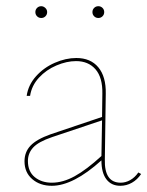

<svg xmlns="http://www.w3.org/2000/svg" viewBox="-20 -596 475 619"><path d="M435 -35Q423 -17 405.5 -7Q388 3 368 3Q339 3 323 -18Q307 -39 307 -79Q216 3 147 3Q109 3 84 -18.5Q59 -40 59 -76Q59 -106 78.5 -126.5Q98 -147 143 -163L309 -219L310 -294Q311 -346 288 -372.5Q265 -399 225 -399Q195 -399 162 -385Q129 -371 105.5 -345.5Q82 -320 77 -287H66Q71 -322 96 -350Q121 -378 156.5 -393.5Q192 -409 226 -409Q272 -409 297 -379Q322 -349 321 -294L318 -82Q316 -7 369 -7Q385 -7 400 -15.5Q415 -24 426 -40ZM147 -7Q183 -7 221 -28Q259 -49 307 -93L309 -208L148 -154Q104 -139 87 -120.5Q70 -102 70 -77Q70 -43 92 -25Q114 -7 147 -7ZM94 -557Q94 -565 99.5 -570.5Q105 -576 113 -576Q120 -576 126 -570.5Q132 -565 132 -557Q132 -549 126.5 -543.5Q121 -538 113 -538Q105 -538 99.5 -543.5Q94 -549 94 -557ZM278 -557Q278 -565 283.5 -570.5Q289 -576 297 -576Q305 -576 310.5 -570.5Q316 -565 316 -557Q316 -549 310.5 -543.5Q305 -538 297 -538Q289 -538 283.5 -543.5Q278 -549 278 -557Z"/></svg>

Font: Ysabeau Hairline
Style: Regular
Weight: 100
Designer: Christian Thalmann (Catharsis Fonts)
Version: Version 0.003